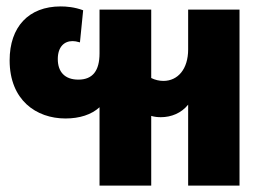

<svg xmlns="http://www.w3.org/2000/svg" viewBox="-20 -578 828 598"><path d="M290 0H451V-217C461 -214 471 -213 481 -213C514 -213 545 -226 566 -252V0H726V-548H566V-424C566 -363 534 -326 489 -326C476 -326 463 -329 451 -335V-548H290V-412C290 -358 269 -330 224 -330C181 -330 160 -355 160 -394C160 -432 180 -450 206 -450C212 -450 219 -449 229 -446L239 -546C212 -556 187 -558 169 -558C69 -558 10 -494 10 -390C10 -266 93 -209 184 -209C228 -209 265 -221 290 -244Z"/></svg>

Font: Noto Sans Thai SemCond ExtBd
Style: Regular
Weight: 800
Width: 4
Designer: Monotype Design Team
Foundry: Monotype Imaging Inc.
Version: Version 2.002